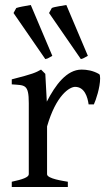

<svg xmlns="http://www.w3.org/2000/svg" viewBox="-20 -747 435 767"><path d="M167 -341 161 -452 144 -469C123 -457 110 -451 27 -430V-410C79 -406 95 -412 95 -335V-51C95 -39 70 -30 27 -21V0H251V-21C234 -24 168 -33 168 -51V-242C204 -367 258 -400 280 -400C318 -400 330 -359 334 -330H355C363 -347 380 -397 380 -434C380 -443 379 -449 376 -451C352 -465 327 -469 306 -469C246 -469 201 -407 167 -341ZM331 -524 245 -727C236 -725 196 -720 187 -715L176 -695L303 -511C315 -514 312 -514 331 -524ZM34 -695 161 -511C167 -512 172 -514 175 -516L189 -524L103 -727C80 -723 56 -719 45 -715Z"/></svg>

Font: Temporarium
Style: Regular
Weight: 400
Version: Version 1.1